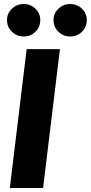

<svg xmlns="http://www.w3.org/2000/svg" viewBox="-20 -938 453 958"><path d="M29 0 113 -693H279L195 0ZM98 -756Q64 -756 39.5 -779.5Q15 -803 15 -838Q15 -871 39.5 -894.5Q64 -918 98 -918Q133 -918 157 -894.5Q181 -871 181 -838Q181 -803 157 -779.5Q133 -756 98 -756ZM330 -756Q296 -756 271.5 -779.5Q247 -803 247 -838Q247 -871 271.5 -894.5Q296 -918 330 -918Q365 -918 389 -894.5Q413 -871 413 -838Q413 -803 389 -779.5Q365 -756 330 -756Z"/></svg>

Font: Szlgxwxxxixliatcpuztgldltzi
Style: Regular
Weight: 700
Italic angle: -8°
Designer: Carrois Corporate & Edenspiekermann
Foundry: Carrois Corporate GbR & Edenspiekermann AG
Version: Version 2.001